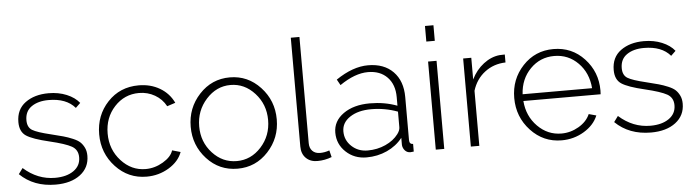

<svg xmlns="http://www.w3.org/2000/svg" viewBox="-46 -924 4088 1129"><g transform="rotate(-5 1997.5 -360.0)"><path d="M243 10Q114 10 32 -70L57 -104Q140 -30 243 -30Q311 -30 352.5 -59Q394 -88 394 -138Q394 -183 357.5 -203.5Q321 -224 228 -246Q130 -269 93 -293.5Q56 -318 56 -375Q56 -450 110 -489.5Q164 -529 247 -529Q306 -529 354 -509Q402 -489 428 -456L400 -429Q349 -489 244 -489Q182 -489 143 -462Q104 -435 104 -382Q104 -340 132 -323Q160 -306 240 -287Q285 -276 312 -268.5Q339 -261 367.5 -249Q396 -237 410 -223.5Q424 -210 433.5 -190Q443 -170 443 -143Q443 -73 388.5 -31.5Q334 10 243 10Z M779 -529Q849 -529 903.5 -497Q958 -465 985 -408L936 -392Q913 -435 870.5 -459.5Q828 -484 777 -484Q691 -484 632 -420Q573 -356 573 -262Q573 -168 633.5 -101.5Q694 -35 778 -35Q832 -35 881 -64Q930 -93 942 -131L991 -117Q971 -62 911.5 -26Q852 10 780 10Q672 10 597.5 -70Q523 -150 523 -262Q523 -374 595.5 -451.5Q668 -529 779 -529Z M1317 10Q1209 10 1136 -69.5Q1063 -149 1063 -259Q1063 -370 1136.5 -449.5Q1210 -529 1317 -529Q1423 -529 1497 -449.5Q1571 -370 1571 -259Q1571 -149 1497.5 -69.5Q1424 10 1317 10ZM1113 -257Q1113 -165 1172.5 -100Q1232 -35 1316 -35Q1400 -35 1460 -101Q1520 -167 1520 -260Q1520 -352 1460 -418Q1400 -484 1317 -484Q1234 -484 1173.5 -417Q1113 -350 1113 -257Z M1695 -88V-730H1746V-103Q1746 -74 1762.5 -57Q1779 -40 1808 -40Q1835 -40 1863 -50L1873 -10Q1832 6 1788 6Q1746 6 1720.5 -19.5Q1695 -45 1695 -88Z M2078 10Q2006 10 1956.5 -36.5Q1907 -83 1907 -151Q1907 -219 1967.5 -262Q2028 -305 2124 -305Q2211 -305 2285 -277V-328Q2285 -402 2243 -445.5Q2201 -489 2129 -489Q2052 -489 1962 -427L1943 -461Q2043 -529 2133 -529Q2227 -529 2281 -474Q2335 -419 2335 -324V-70Q2335 -45 2357 -45V0Q2345 2 2337 2Q2318 2 2305.5 -11.5Q2293 -25 2291 -44V-87Q2255 -41 2199 -15.5Q2143 10 2078 10ZM2088 -30Q2145 -30 2193.5 -52Q2242 -74 2269 -110Q2285 -131 2285 -150V-242Q2210 -270 2129 -270Q2052 -270 2003.5 -238Q1955 -206 1955 -154Q1955 -102 1993.5 -66Q2032 -30 2088 -30Z M2537 0H2487V-520H2537ZM2537 -638H2487V-730H2537Z M2940 -522V-475Q2870 -473 2817.5 -433Q2765 -393 2744 -325V0H2694V-520H2742V-392Q2769 -447 2814 -481.5Q2859 -516 2909 -521Q2922 -522 2940 -522Z M3230 10Q3122 10 3047.5 -70Q2973 -150 2973 -262Q2973 -373 3046 -451Q3119 -529 3227 -529Q3336 -529 3409 -450.5Q3482 -372 3482 -262Q3482 -243 3481 -240H3025Q3032 -150 3091.5 -90Q3151 -30 3232 -30Q3286 -30 3334 -58Q3382 -86 3401 -130L3445 -118Q3422 -62 3362 -26Q3302 10 3230 10ZM3024 -280H3434Q3427 -371 3369 -429.5Q3311 -488 3228 -488Q3145 -488 3087 -429Q3029 -370 3024 -280Z M3757 10Q3628 10 3546 -70L3571 -104Q3654 -30 3757 -30Q3825 -30 3866.5 -59Q3908 -88 3908 -138Q3908 -183 3871.5 -203.5Q3835 -224 3742 -246Q3644 -269 3607 -293.5Q3570 -318 3570 -375Q3570 -450 3624 -489.5Q3678 -529 3761 -529Q3820 -529 3868 -509Q3916 -489 3942 -456L3914 -429Q3863 -489 3758 -489Q3696 -489 3657 -462Q3618 -435 3618 -382Q3618 -340 3646 -323Q3674 -306 3754 -287Q3799 -276 3826 -268.5Q3853 -261 3881.5 -249Q3910 -237 3924 -223.5Q3938 -210 3947.5 -190Q3957 -170 3957 -143Q3957 -73 3902.5 -31.5Q3848 10 3757 10Z"/></g></svg>

Font: Raleway
Style: Light
Weight: 300
Designer: Matt McInerney, Pablo Impallari, Rodrigo Fuenzalida
Foundry: Matt McInerney, Pablo Impallari, Rodrigo Fuenzalida
Version: Version 3.000